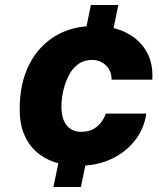

<svg xmlns="http://www.w3.org/2000/svg" viewBox="-20 -749 637 769"><path d="M295 -85Q242 -85 198.5 -99.5Q155 -114 123.5 -143Q92 -172 75 -215Q58 -258 59 -314Q59 -415 96.5 -489.5Q134 -564 201 -604.5Q268 -645 358 -645Q432 -645 485.5 -618Q539 -591 566.5 -543Q594 -495 590 -430H427Q427 -455 416 -472.5Q405 -490 387.5 -499.5Q370 -509 349 -509Q316 -509 292.5 -491.5Q269 -474 254.5 -445Q240 -416 233 -383.5Q226 -351 226 -322Q226 -289 235.5 -266.5Q245 -244 263 -232.5Q281 -221 304 -221Q329 -221 347.5 -229Q366 -237 380.5 -253.5Q395 -270 404 -294H566Q557 -232 519 -184.5Q481 -137 423.5 -111Q366 -85 295 -85ZM194 0 227 -159H337L304 0ZM310 -563 344 -729H454L420 -563Z"/></svg>

Font: Mona Sans ExtraLight ExtraBold
Style: Italic
Weight: 800
Italic angle: -11.6951°
Version: Version 2.000